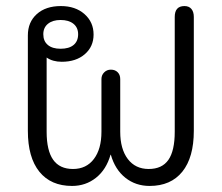

<svg xmlns="http://www.w3.org/2000/svg" viewBox="-20 -604 732 634"><path d="M72 -172V-487Q72 -531 101.5 -557.5Q131 -584 181 -584Q229 -584 259 -557.5Q289 -531 289 -490Q289 -450 260 -425Q231 -400 184 -400Q154 -400 134 -414V-169Q134 -107 155.5 -76.5Q177 -46 221 -46Q265 -46 290 -79Q315 -112 315 -169V-343Q315 -356 324 -365Q333 -374 346 -374Q360 -374 368.5 -365.5Q377 -357 377 -343V-169Q377 -112 402 -79Q427 -46 471 -46Q515 -46 536 -76Q557 -106 557 -169V-548Q557 -584 589 -584Q604 -584 612 -574.5Q620 -565 620 -548V-172Q620 -84 582 -37Q544 10 474 10Q428 10 394 -17Q360 -44 346 -93H345Q331 -44 297 -17Q263 10 218 10Q148 10 110 -37Q72 -84 72 -172ZM238 -491Q238 -513 222.5 -525.5Q207 -538 180 -538Q154 -538 138.5 -525.5Q123 -513 123 -491Q123 -468 138 -455.5Q153 -443 180 -443Q208 -443 223 -455.5Q238 -468 238 -491Z"/></svg>

Font: Kodchasan Light
Style: Regular
Weight: 300
Version: Version 1.000; ttfautohint (v1.6)